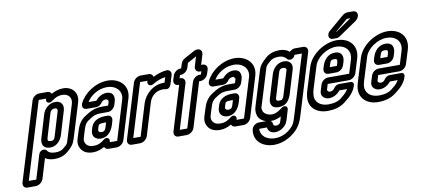

<svg xmlns="http://www.w3.org/2000/svg" viewBox="-116 -1002 3347 1516"><g transform="rotate(-10 1558.0 -244.0)"><path d="M263 -446C254 -418 285 -407 306 -423C334 -445 360 -458 395 -458C445 -458 471 -421 458 -377L374 -103C363 -66 366 -71 328 -39C314 -27 295 -20 264 -20C229 -20 209 -29 198 -48C187 -64 146 -63 135 -27L77 165H17L205 -451H265ZM283 -501H217C191 -501 164 -480 156 -454L-34 168C-42 194 -28 215 -2 215H64C90 215 118 194 126 168L174 10C193 23 219 30 249 30C288 30 326 19 356 -7C394 -39 411 -60 424 -103L508 -377C531 -451 484 -508 410 -508C375 -508 343 -497 315 -481C310 -492 300 -501 283 -501ZM331 -413C279 -413 240 -372 229 -335L173 -149C159 -102 176 -65 230 -65C292 -65 321 -119 330 -149L386 -335C399 -379 376 -413 331 -413ZM316 -363C335 -363 342 -353 336 -335L280 -149C272 -123 267 -115 245 -115C219 -115 215 -124 223 -149L279 -335C284 -350 296 -363 316 -363Z M786 -308 792 -328C798 -347 803 -368 790 -391C782 -406 763 -413 742 -413C704 -413 672 -391 652 -366H590C617 -413 680 -457 752 -457C826 -457 874 -404 855 -341L759 -25H700L701 -31C708 -55 683 -73 658 -54C631 -32 607 -19 572 -19C531 -19 511 -33 502 -63C498 -78 502 -89 508 -109L525 -163C534 -194 548 -212 564 -223C607 -252 623 -262 674 -262H727C752 -262 778 -283 786 -308ZM681 25H746C772 25 800 4 808 -22L905 -341C935 -440 861 -507 767 -507C668 -507 575 -441 539 -367C534 -357 531 -343 536 -333C542 -319 557 -316 569 -316H643C662 -316 678 -327 689 -343C696 -354 708 -363 727 -363C736 -363 739 -360 741 -357C750 -342 748 -349 742 -328L737 -312H689C628 -312 590 -292 544 -261C508 -237 487 -202 475 -163L458 -109C452 -91 443 -64 452 -37C465 7 502 31 557 31C592 31 621 20 649 4C654 15 664 25 681 25ZM718 -234H697C650 -234 600 -215 584 -164L577 -140C564 -96 593 -65 635 -65C707 -65 732 -131 742 -163L749 -188C757 -213 743 -234 718 -234ZM681 -184H698L692 -163C681 -127 676 -115 650 -115C630 -115 623 -128 627 -140L634 -164C637 -175 642 -184 681 -184Z M1095 -501H1030C1004 -501 977 -480 969 -454L837 -22C829 4 843 25 869 25H934C960 25 988 4 996 -22L1074 -279C1087 -322 1124 -363 1186 -363C1193 -363 1203 -362 1210 -360C1234 -356 1247 -380 1250 -389L1272 -460C1280 -486 1266 -508 1237 -506C1198 -502 1163 -490 1130 -473C1128 -488 1115 -501 1095 -501ZM1207 -413H1201C1109 -413 1044 -344 1024 -279L947 -25H888L1018 -451H1077L1075 -446C1067 -419 1093 -400 1122 -419C1148 -436 1182 -450 1220 -455Z M1336 -426H1330L1338 -451H1344C1370 -451 1397 -472 1405 -498L1416 -534L1417 -535L1488 -574L1465 -498C1457 -472 1472 -451 1498 -451H1509L1501 -426H1490C1464 -426 1437 -405 1429 -379L1321 -25H1261L1369 -379C1377 -405 1362 -426 1336 -426ZM1370 -22 1478 -376H1489C1515 -376 1542 -397 1550 -423L1560 -454C1568 -480 1553 -501 1527 -501H1516L1540 -579C1551 -616 1519 -639 1480 -619L1401 -576C1383 -567 1372 -552 1367 -536L1356 -501H1350C1324 -501 1297 -480 1289 -454L1279 -423C1271 -397 1286 -376 1312 -376H1318L1210 -22C1202 4 1216 25 1242 25H1308C1334 25 1362 4 1370 -22Z M1803 -308 1809 -328C1815 -347 1820 -368 1807 -391C1799 -406 1780 -413 1759 -413C1721 -413 1689 -391 1669 -366H1607C1634 -413 1697 -457 1769 -457C1843 -457 1891 -404 1872 -341L1776 -25H1717L1718 -31C1725 -55 1700 -73 1675 -54C1648 -32 1624 -19 1589 -19C1548 -19 1528 -33 1519 -63C1515 -78 1519 -89 1525 -109L1542 -163C1551 -194 1565 -212 1581 -223C1624 -252 1640 -262 1691 -262H1744C1769 -262 1795 -283 1803 -308ZM1698 25H1763C1789 25 1817 4 1825 -22L1922 -341C1952 -440 1878 -507 1784 -507C1685 -507 1592 -441 1556 -367C1551 -357 1548 -343 1553 -333C1559 -319 1574 -316 1586 -316H1660C1679 -316 1695 -327 1706 -343C1713 -354 1725 -363 1744 -363C1753 -363 1756 -360 1758 -357C1767 -342 1765 -349 1759 -328L1754 -312H1706C1645 -312 1607 -292 1561 -261C1525 -237 1504 -202 1492 -163L1475 -109C1469 -91 1460 -64 1469 -37C1482 7 1519 31 1574 31C1609 31 1638 20 1666 4C1671 15 1681 25 1698 25ZM1735 -234H1714C1667 -234 1617 -215 1601 -164L1594 -140C1581 -96 1610 -65 1652 -65C1724 -65 1749 -131 1759 -163L1766 -188C1774 -213 1760 -234 1735 -234ZM1698 -184H1715L1709 -163C1698 -127 1693 -115 1667 -115C1647 -115 1640 -128 1644 -140L1651 -164C1654 -175 1659 -184 1698 -184Z M1980 31H1983C2013 31 2039 23 2065 9L2056 40C2052 53 2048 60 2048 60C2039 70 2031 74 2015 74C2000 74 1994 66 1994 57C1994 44 1987 37 1980 31ZM2333 -501H2268C2251 -501 2235 -491 2224 -481C2206 -497 2179 -508 2145 -508C2103 -508 2065 -497 2034 -470C2001 -440 1979 -421 1966 -378L1885 -114C1877 -87 1870 -67 1880 -32C1888 -3 1914 17 1946 26H1889C1878 26 1861 28 1845 43C1835 53 1830 64 1828 74C1813 165 1885 221 1976 221C2050 221 2113 183 2152 146C2185 115 2202 81 2215 40L2366 -454C2374 -480 2359 -501 2333 -501ZM2130 -458C2160 -458 2180 -446 2193 -429C2205 -412 2245 -416 2256 -451H2315L2165 40C2154 77 2144 95 2122 116C2094 143 2048 171 1992 171C1923 171 1876 130 1880 76H1942C1945 107 1969 124 2000 124C2030 124 2061 110 2084 84C2096 70 2101 55 2106 40L2128 -34C2136 -59 2110 -77 2083 -56C2059 -38 2033 -19 1998 -19C1963 -19 1935 -40 1930 -58C1922 -87 1925 -81 1935 -114L2016 -378C2025 -409 2026 -406 2062 -438C2074 -449 2096 -458 2130 -458ZM2225 -358C2228 -397 2195 -415 2165 -415C2101 -415 2070 -362 2061 -331L2006 -150C2000 -132 1995 -112 2008 -89C2018 -72 2037 -66 2061 -66C2087 -66 2115 -72 2136 -97C2151 -116 2158 -132 2164 -150L2219 -331C2222 -340 2224 -348 2225 -358ZM2174 -348C2174 -347 2171 -339 2169 -331L2114 -150C2109 -134 2111 -137 2097 -119C2097 -119 2091 -116 2076 -116C2060 -116 2057 -119 2056 -121C2049 -136 2050 -130 2056 -150L2111 -331C2118 -354 2124 -365 2150 -365C2165 -365 2174 -355 2174 -348Z M2425 -182 2410 -133C2397 -92 2433 -66 2465 -66C2503 -66 2536 -87 2556 -113H2618C2614 -106 2610 -101 2605 -94C2597 -84 2579 -66 2552 -45C2531 -30 2499 -19 2453 -19C2385 -19 2341 -59 2349 -117C2350 -129 2352 -142 2356 -155L2412 -336C2432 -401 2515 -457 2588 -457C2666 -457 2709 -405 2688 -336L2655 -229H2486C2460 -229 2433 -208 2425 -182ZM2704 -226 2738 -336C2769 -437 2703 -507 2603 -507C2508 -507 2392 -435 2362 -336L2306 -155C2301 -140 2298 -125 2296 -107C2286 -21 2351 31 2438 31C2490 31 2536 20 2575 -9C2605 -32 2629 -52 2644 -72C2657 -89 2668 -107 2674 -127L2676 -133C2681 -149 2671 -163 2655 -163H2564C2546 -163 2530 -154 2517 -134C2510 -125 2501 -116 2480 -116C2469 -116 2460 -130 2460 -133L2474 -179H2643C2669 -179 2696 -200 2704 -226ZM2495 -257H2558C2584 -257 2611 -278 2619 -304L2627 -329C2640 -371 2628 -413 2573 -413C2515 -413 2482 -368 2470 -329L2462 -304C2454 -278 2469 -257 2495 -257ZM2558 -363C2581 -363 2585 -355 2577 -329L2570 -307H2513L2520 -329C2528 -356 2534 -363 2558 -363ZM2611 -573 2711 -658C2712 -658 2712 -659 2712 -659H2740L2616 -573H2615ZM2576 -523H2602C2614 -523 2622 -525 2635 -534L2776 -630C2802 -649 2810 -679 2798 -696C2792 -704 2783 -709 2770 -709H2726C2712 -709 2698 -703 2685 -692L2566 -591C2545 -574 2539 -546 2553 -532C2558 -526 2566 -523 2576 -523Z M2830 -182 2815 -133C2802 -91 2839 -66 2871 -66C2909 -66 2941 -87 2961 -113H3024C3020 -106 3015 -99 3010 -93C3002 -82 2984 -65 2957 -45C2935 -29 2905 -19 2859 -19C2790 -19 2747 -59 2753 -116C2755 -129 2758 -142 2762 -155L2818 -336C2838 -401 2921 -457 2994 -457C3072 -457 3115 -405 3094 -336L3061 -229H2891C2865 -229 2838 -208 2830 -182ZM3110 -226 3144 -336C3175 -437 3109 -507 3009 -507C2914 -507 2798 -435 2768 -336L2712 -155C2707 -140 2703 -122 2701 -107C2692 -21 2757 31 2844 31C2896 31 2942 19 2980 -9C3011 -32 3035 -52 3050 -72C3062 -87 3074 -106 3080 -127L3082 -133C3087 -149 3077 -163 3061 -163H2970C2951 -163 2935 -152 2924 -136C2916 -124 2906 -116 2886 -116C2875 -116 2865 -129 2865 -133L2879 -179H3049C3075 -179 3102 -200 3110 -226ZM2900 -257H2964C2990 -257 3017 -278 3025 -304L3033 -329C3046 -371 3034 -413 2979 -413C2922 -413 2887 -369 2875 -329L2867 -304C2859 -278 2874 -257 2900 -257ZM2964 -363C2987 -363 2991 -355 2983 -329L2976 -307H2918L2925 -329C2933 -355 2939 -363 2964 -363Z"/></g></svg>

Font: DIN Rundschrift
Style: MittelKontKu
Weight: 400
Version: Version 1.027